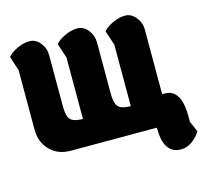

<svg xmlns="http://www.w3.org/2000/svg" viewBox="-97 -644 945 880"><g transform="rotate(-15 375.5 -204.5)"><path d="M576 7V0H167Q107 0 69.5 -38.5Q32 -77 32 -137V-418L10 -487Q24 -505 54.5 -519.5Q85 -534 114 -534Q143 -534 164 -508Q185 -482 185 -449V-206Q185 -163 198.5 -145Q212 -127 259 -126V-418L236 -487Q250 -505 281 -519.5Q312 -534 341 -534Q370 -534 391 -508Q411 -483 412 -451Q412 -451 412 -451Q412 -451 412 -451Q412 -451 412 -451Q412 -451 412 -451Q412 -451 412 -451V-206Q412 -163 425.5 -145Q439 -127 486 -126V-418L463 -487Q477 -505 508 -519.5Q539 -534 567.5 -534Q596 -534 617.5 -508Q639 -482 639 -449V-142H650Q676 -142 691.5 -130Q707 -118 715 -99.5Q723 -81 726 -59Q729 -37 729 -17V13L751 64Q737 88 712 106.5Q687 125 658 125Q633 125 617 114.5Q601 104 592 87Q583 70 579.5 49Q576 28 576 7Z"/></g></svg>

Font: Chela One Cyrilic
Style: Regular
Weight: 400
Designer: Miguel Hernandez
Foundry: LatinoType
Version: Version 1.001